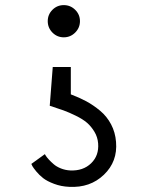

<svg xmlns="http://www.w3.org/2000/svg" viewBox="-20 -746 640 748"><path d="M272.9 -707.8Q254.4 -726.1 228.5 -726.1Q202.6 -726.1 184.3 -707.8Q166 -689.5 166 -663.6Q166 -637.7 184.3 -619.1Q202.6 -600.6 228.5 -600.6Q254.4 -600.6 272.9 -619.1Q291.5 -637.7 291.5 -663.6Q291.5 -689.5 272.9 -707.8ZM185.5 -484.9 173.8 -334Q206.1 -323.7 227.5 -315.9Q249 -308.1 275.9 -294.9Q302.7 -281.7 319.1 -267.6Q335.4 -253.4 347.9 -232.7Q360.4 -211.9 362.3 -187.5Q366.2 -140.1 335 -109.9Q303.7 -79.6 253.4 -82Q234.4 -83 217.3 -89.8Q200.2 -96.7 189.5 -106Q178.7 -115.2 170.4 -124.3Q162.1 -133.3 158.2 -139.6L154.8 -145.5L102.1 -107.4Q103.5 -104 106.4 -98.4Q109.4 -92.8 121.3 -78.1Q133.3 -63.5 148.4 -51.8Q163.6 -40 190.7 -29.8Q217.8 -19.5 249.5 -18.1Q331.1 -13.7 384.8 -65.2Q438.5 -116.7 432.1 -192.9Q429.2 -230.5 412.8 -261.5Q396.5 -292.5 370.1 -314.5Q343.8 -336.4 316.7 -351.1Q289.6 -365.7 255.9 -378.4V-484.9Z"/></svg>

Font: LilGrotesk
Style: Regular
Weight: 400
Designer: BSozoo
Foundry: BSozoo
Version: Version 1.004;PS 001.004;hotconv 1.0.70;makeotf.lib2.5.58329